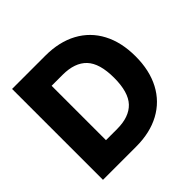

<svg xmlns="http://www.w3.org/2000/svg" viewBox="-175 -881 1056 1056"><g transform="rotate(-45 353.0 -353.5)"><path d="M53.7 0V-707H312.5Q419.9 -707 498.5 -664.6Q577.1 -622.1 619.1 -542.5Q661.1 -462.9 661.1 -353.5Q661.1 -244.1 619.1 -164.6Q577.1 -85 498.5 -42.5Q419.9 0 312.5 0ZM306.6 -142.6Q400.4 -142.6 447.3 -192.1Q494.1 -241.7 494.1 -353.5Q494.1 -465.8 447 -515.6Q399.9 -565.4 304.7 -565.4H219.7V-142.6Z"/></g></svg>

Font: Pretendard GOV ExtraBold
Style: Regular
Weight: 800
Designer: Base glyphs from Inter by Rasmus Andersson; Hangeul glyphs from Noto Sans CJK(Source Han Sans) by Jang Soo-young and Kan
Foundry: Kil Hyung-jin
Version: Version 1.309